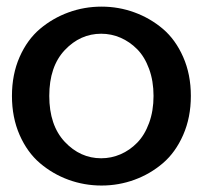

<svg xmlns="http://www.w3.org/2000/svg" viewBox="-20 -555 623 588"><path d="M291 -534.7Q343.3 -534.7 391.6 -517.1Q439.9 -499.5 478.8 -466.6Q517.6 -433.6 541 -380.4Q564.5 -327.1 564.5 -261.2Q564.5 -195.3 541 -141.8Q517.6 -88.4 478.8 -55.2Q439.9 -22 391.6 -4.4Q343.3 13.2 291 13.2Q238.3 13.2 189.9 -4.4Q141.6 -22 102.5 -55.2Q63.5 -88.4 40 -141.8Q16.6 -195.3 16.6 -261.2Q16.6 -327.1 40 -380.4Q63.5 -433.6 102.5 -466.6Q141.6 -499.5 189.9 -517.1Q238.3 -534.7 291 -534.7ZM290 -70.3Q320.8 -70.3 349.1 -82.5Q377.4 -94.7 400.1 -117.9Q422.9 -141.1 436.5 -178.2Q450.2 -215.3 450.2 -261.2Q450.2 -307.1 436.5 -344.2Q422.9 -381.3 400.1 -404.3Q377.4 -427.2 349.1 -439.5Q320.8 -451.7 290 -451.7Q225.6 -451.7 178.2 -401.4Q130.9 -351.1 130.9 -261.2Q130.9 -171.4 178.2 -120.8Q225.6 -70.3 290 -70.3Z"/></svg>

Font: Coustard
Style: Regular
Weight: 400
Foundry: vernon adams
Version: Version 1.000